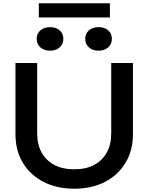

<svg xmlns="http://www.w3.org/2000/svg" viewBox="-20 -1133 902 1167"><path d="M206 -322Q206 -255 233 -206Q260 -157 310.5 -130.5Q361 -104 431 -104Q502 -104 552 -130.5Q602 -157 629 -206Q656 -255 656 -322V-750H788V-317Q788 -218 743 -143.5Q698 -69 618 -27.5Q538 14 431 14Q325 14 244.5 -27.5Q164 -69 119 -143.5Q74 -218 74 -317V-750H206ZM284 -825Q248 -825 225.5 -845Q203 -865 203 -897Q203 -929 225.5 -948.5Q248 -968 284 -968Q320 -968 342.5 -948.5Q365 -929 365 -897Q365 -865 342.5 -845Q320 -825 284 -825ZM579 -825Q543 -825 520.5 -845Q498 -865 498 -897Q498 -929 520.5 -948.5Q543 -968 579 -968Q615 -968 637.5 -948.5Q660 -929 660 -897Q660 -865 637.5 -845Q615 -825 579 -825ZM216 -1027V-1113H648V-1027Z"/></svg>

Font: Bounded
Style: Regular
Weight: 400
Designer: Vlad Churkin
Version: Version 1.0